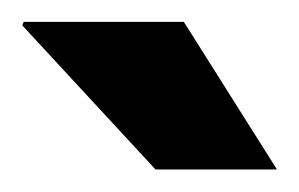

<svg xmlns="http://www.w3.org/2000/svg" viewBox="-20 -743 268 172"><path d="M228.1 -591.2H119.3L0 -720.2L1.2 -723.4H144.7Z"/></svg>

Font: Archivo SemiBold
Style: Regular
Weight: 600
Designer: Hector Gatti
Foundry: Omnibus-Type
Version: Version 2.001